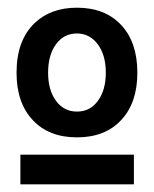

<svg xmlns="http://www.w3.org/2000/svg" viewBox="-20 -736 400 499"><path d="M328 -334V-257H33V-334ZM180 -716Q253 -716 295 -671Q337 -626 337 -547Q337 -469 295 -424Q253 -379 180 -379Q107 -379 65 -424Q23 -469 23 -547Q23 -631 70 -676Q112 -716 180 -716ZM180 -649Q146 -649 125.5 -621Q105 -593 105 -547Q105 -502 125.5 -474Q146 -446 180 -446Q214 -446 234.5 -474Q255 -502 255 -547Q255 -593 234 -621Q213 -649 180 -649Z"/></svg>

Font: Almarai Bold
Style: Regular
Weight: 700
Designer: Boutros International 2019
Foundry: Created by Boutros International 2019
Version: Version 1.10